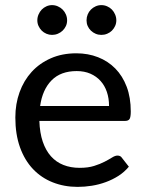

<svg xmlns="http://www.w3.org/2000/svg" viewBox="-20 -724 569 751"><path d="M40 0ZM278.5 -515.5Q324.5 -515.5 363.5 -500.2Q402.5 -485 431 -456Q459.5 -427 475.5 -384.8Q491.5 -342.5 491.5 -288Q491.5 -266 486.8 -258.5Q482 -251 469 -251H134Q135.5 -204.5 147.2 -170Q159 -135.5 179.2 -112.8Q199.5 -90 228 -78.8Q256.5 -67.5 291.5 -67.5Q324.5 -67.5 348.2 -75Q372 -82.5 389.2 -91.5Q406.5 -100.5 418.5 -108Q430.5 -115.5 439.5 -115.5Q451.5 -115.5 457 -106.5L484 -72Q466.5 -51 443.5 -36.2Q420.5 -21.5 394 -11.8Q367.5 -2 339.2 2.5Q311 7 283.5 7Q231 7 186.2 -10.8Q141.5 -28.5 109 -62.8Q76.5 -97 58.2 -147.8Q40 -198.5 40 -264.5Q40 -317.5 56.5 -363.2Q73 -409 103.8 -442.8Q134.5 -476.5 178.8 -496Q223 -515.5 278.5 -515.5ZM280 -446Q217.5 -446 181.8 -409.8Q146 -373.5 137 -309.5H406.5Q406.5 -339.5 398 -364.5Q389.5 -389.5 373.2 -407.5Q357 -425.5 333.5 -435.8Q310 -446 280 -446ZM242.5 -644.5Q242.5 -632.5 237.8 -622.2Q233 -612 225 -604.2Q217 -596.5 206.2 -592Q195.5 -587.5 183.5 -587.5Q172 -587.5 161.5 -592Q151 -596.5 143.2 -604.2Q135.5 -612 130.8 -622.2Q126 -632.5 126 -644.5Q126 -656.5 130.8 -667.5Q135.5 -678.5 143.2 -686.5Q151 -694.5 161.5 -699.2Q172 -704 183.5 -704Q195.5 -704 206.2 -699.2Q217 -694.5 225 -686.5Q233 -678.5 237.8 -667.5Q242.5 -656.5 242.5 -644.5ZM435 -644.5Q435 -632.5 430.2 -622.2Q425.5 -612 417.8 -604.2Q410 -596.5 399.2 -592Q388.5 -587.5 376.5 -587.5Q364.5 -587.5 354 -592Q343.5 -596.5 335.5 -604.2Q327.5 -612 323 -622.2Q318.5 -632.5 318.5 -644.5Q318.5 -656.5 323 -667.5Q327.5 -678.5 335.5 -686.5Q343.5 -694.5 354 -699.2Q364.5 -704 376.5 -704Q388.5 -704 399.2 -699.2Q410 -694.5 417.8 -686.5Q425.5 -678.5 430.2 -667.5Q435 -656.5 435 -644.5Z"/></svg>

Font: Lato Medium
Style: Regular
Weight: 500
Designer: Lukasz Dziedzic
Foundry: tyPoland Lukasz Dziedzic
Version: Version 2.006; 2014-01-15